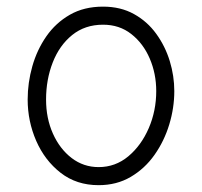

<svg xmlns="http://www.w3.org/2000/svg" viewBox="-20 -536 606 576"><path d="M289.1 -516.1Q341.8 -516.1 381.8 -493.9Q421.9 -471.7 448.7 -434.6Q475.6 -397.5 489.3 -352.8Q502.9 -308.1 502.9 -262.7Q502.9 -212.4 487.8 -162.6Q472.7 -112.8 443.6 -71.5Q414.6 -30.3 372.3 -5.4Q330.1 19.5 275.9 19.5Q209.5 19.5 161.9 -17.6Q114.3 -54.7 88.6 -113.5Q63 -172.4 63 -237.3Q63 -287.6 76.9 -336.9Q90.8 -386.2 118.9 -426.8Q147 -467.3 189.5 -491.7Q231.9 -516.1 289.1 -516.1ZM289.1 -461.9Q234.9 -461.9 196.5 -430.9Q158.2 -399.9 138.2 -348.6Q118.2 -297.4 118.2 -237.3Q118.2 -181.2 138.7 -135.3Q159.2 -89.4 194.8 -62Q230.5 -34.7 275.9 -34.7Q326.2 -34.7 365 -67.1Q403.8 -99.6 426.3 -151.6Q448.7 -203.6 448.7 -262.7Q448.7 -314.9 429.2 -360.4Q409.7 -405.8 374 -433.8Q338.4 -461.9 289.1 -461.9Z"/></svg>

Font: Mikhak-DS1-FD Light
Style: Regular
Weight: 300
Designer: Amin Abedi
Version: Version 3.2